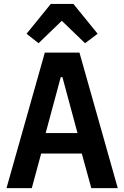

<svg xmlns="http://www.w3.org/2000/svg" viewBox="-20 -969 640 989"><path d="M586.6 0 389.2 -698.2H210.9L13.5 0H143.8L192.1 -178.3H401.3L450.3 0ZM116.8 -795.1 178.6 -746.4 298.3 -861.9 418 -746.4 483 -795.1 358 -948.9H241.8ZM215.2 -283.4 293 -571.7H301.5L379.3 -283.4Z"/></svg>

Font: Margiela Mono SemiBold
Style: Regular
Weight: 600
Designer: Mike Abbink, Paul van der Laan, Pieter van Rosmalen
Foundry: Bold Monday
Version: Version 2.003 2021